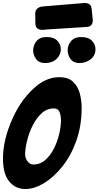

<svg xmlns="http://www.w3.org/2000/svg" viewBox="-49 -1267 662 1291"><path d="M238 -1066Q191 -1066 189 -1106Q188 -1122 188 -1176Q188 -1214 232 -1223L520 -1247Q563 -1247 567 -1208.5Q571 -1170 575 -1132Q575 -1112 566 -1100Q557 -1088 536 -1086Q380 -1077 316 -1072L267 -1069ZM486 -843Q446 -843 426 -869.5Q406 -896 406 -929Q406 -964 429 -991Q452 -1018 497 -1018Q545 -1018 569 -993Q593 -968 593 -937Q593 -893 560 -868Q527 -843 486 -843ZM254 -843Q214 -843 194 -869.5Q174 -896 174 -929Q174 -963 196.5 -990.5Q219 -1018 264 -1018Q313 -1018 336.5 -993Q360 -968 360 -937Q360 -898 331 -870.5Q302 -843 254 -843ZM121 4Q55 4 13 -47Q-29 -98 -29 -201Q-29 -327 35 -469.5Q99 -612 204 -695Q274 -748 349 -748Q410 -748 442.5 -717Q475 -686 487.5 -638.5Q500 -591 500 -541Q500 -421 464 -320Q428 -219 369 -146Q310 -73 245.5 -34.5Q181 4 121 4ZM175 -161Q222 -161 257 -192.5Q292 -224 315 -271Q338 -318 349.5 -368.5Q361 -419 361 -457Q361 -473 358 -491.5Q355 -510 345 -524Q335 -538 314 -538Q266 -538 230 -504.5Q194 -471 169.5 -421Q145 -371 132.5 -318.5Q120 -266 120 -227Q120 -205 135.5 -183Q151 -161 175 -161Z"/></svg>

Font: Bangerz
Style: Bold
Weight: 700
Designer: vernon adams
Foundry: Vernon Adams
Version: Version 2.10;February 7, 2025;FontCreator 13.0.0.2683 64-bit